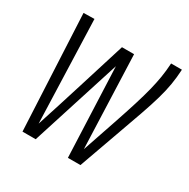

<svg xmlns="http://www.w3.org/2000/svg" viewBox="-127 -652 757 769"><g transform="rotate(30 251.0 -267.5)"><path d="M341 0H283L266 -414Q233 -311 200 -207Q167 -103 134 0H73L47 -534L97 -535L113 -60Q148 -168 181.5 -275.5Q215 -383 249 -492H305L321 -62Q352 -153 373.5 -216.5Q395 -280 409 -325Q423 -370 431.5 -404Q440 -438 445 -468.5Q450 -499 452 -534H502Q500 -497 494.5 -464Q489 -431 478 -392.5Q467 -354 449 -302.5Q431 -251 404.5 -177.5Q378 -104 341 0Z"/></g></svg>

Font: Georama Condensed Light
Style: Italic
Weight: 300
Width: 3
Italic angle: -9°
Designer: Jean-Baptiste Levee
Foundry: Production Type
Version: Version 1.000